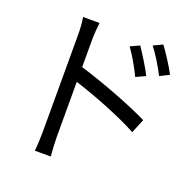

<svg xmlns="http://www.w3.org/2000/svg" viewBox="-141 -920 1074 1086"><g transform="rotate(20 396.0 -376.5)"><path d="M180 -774C186 -743 188 -698 188 -670V-88C188 -51 186 -2 182 30H278C275 -2 272 -56 272 -88V-417C383 -382 556 -316 664 -257L699 -342C593 -395 404 -466 272 -506V-670C272 -700 275 -743 279 -774ZM484 -708C517 -663 548 -608 573 -556L630 -582C607 -629 564 -696 539 -733ZM605 -757C639 -713 671 -660 698 -607L754 -635C730 -681 686 -748 660 -783Z"/></g></svg>

Font: GenEiGothic-pro-Regular
Style: Regular
Weight: 400
Designer: Ryoko NISHIZUKA (kana & ideographs); Paul D. Hunt (Latin, Greek & Cyrillic); Wenlong ZHANG (bopomofo); Sandoll Communica
Foundry: Adobe Systems Incorporated; o_tamon
Version: Version 1.000.140830